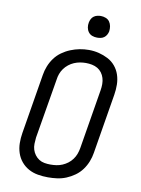

<svg xmlns="http://www.w3.org/2000/svg" viewBox="-102 -1016 803 1092"><g transform="rotate(10 300.0 -470.0)"><path d="M253 8Q223 8 194 3Q165 -2 140.5 -15.5Q116 -29 98 -50.5Q80 -72 71 -99Q62 -126 61.5 -155.5Q61 -185 66 -215L123 -560Q127 -586 137 -611.5Q147 -637 163.5 -659.5Q180 -682 203 -698.5Q226 -715 252 -725.5Q278 -736 304 -741Q330 -746 357 -746Q387 -746 415 -739Q443 -732 468 -719Q493 -706 511 -684.5Q529 -663 538 -636Q547 -609 547.5 -579.5Q548 -550 543 -520L486 -175Q482 -149 472 -123.5Q462 -98 445.5 -75.5Q429 -53 406 -36.5Q383 -20 357.5 -9.5Q332 1 305.5 4.5Q279 8 253 8ZM254 -66Q272 -66 289 -68.5Q306 -71 322.5 -78Q339 -85 353.5 -96Q368 -107 379 -122Q390 -137 396 -153.5Q402 -170 405 -187L462 -532Q465 -550 465 -568Q465 -586 460 -602.5Q455 -619 445 -632.5Q435 -646 420.5 -654.5Q406 -663 388.5 -666.5Q371 -670 353 -670Q336 -670 319 -667Q302 -664 285.5 -657Q269 -650 254.5 -638.5Q240 -627 229.5 -612.5Q219 -598 213 -581.5Q207 -565 205 -548L147 -203Q145 -185 144.5 -167Q144 -149 149 -133Q154 -117 164 -103.5Q174 -90 188 -81Q202 -72 219 -69Q236 -66 254 -66ZM390 -823Q375 -823 361.5 -828Q348 -833 339.5 -844.5Q331 -856 328.5 -870.5Q326 -885 329 -900Q331 -910 336 -920Q341 -930 350 -936.5Q359 -943 369.5 -945.5Q380 -948 390 -948Q405 -948 419 -942.5Q433 -937 441 -925.5Q449 -914 451.5 -899.5Q454 -885 452 -870Q450 -860 444.5 -850Q439 -840 430 -833.5Q421 -827 410.5 -825Q400 -823 390 -823Z"/></g></svg>

Font: Iosevka Curly Slab ExObl
Style: Regular
Weight: 400
Width: 7
Italic angle: -9°
Monospace: yes
Designer: Belleve Invis
Foundry: Belleve Invis
Version: Version 11.1.0; ttfautohint (v1.8.3)